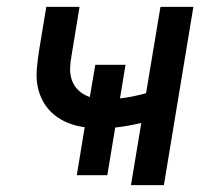

<svg xmlns="http://www.w3.org/2000/svg" viewBox="-20 -540 640 560"><path d="M362 0 392 -181Q373 -177 354 -173.5Q335 -170 316 -168L293 -29H204L227 -169Q202 -172 178.5 -181.5Q155 -191 136.5 -206.5Q118 -222 106 -243.5Q94 -265 89.5 -289.5Q85 -314 87.5 -340.5Q90 -367 94 -393L115 -520H212L189 -380Q185 -360 184.5 -340.5Q184 -321 190.5 -304Q197 -287 210.5 -275Q224 -263 242 -257L258 -351H346L330 -253Q349 -255 368 -259Q387 -263 406 -268L448 -520H544L458 0Z"/></svg>

Font: Iosevka SS04 Medium Extended
Style: Italic
Weight: 500
Width: 7
Italic angle: -9°
Monospace: yes
Designer: Belleve Invis
Foundry: Belleve Invis
Version: Version 19.0.0; ttfautohint (v1.8.4)